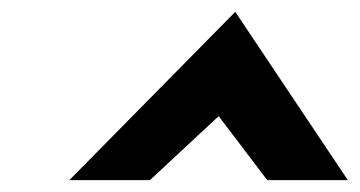

<svg xmlns="http://www.w3.org/2000/svg" viewBox="-20 -781 607 324"><path d="M97 -477H233L349 -585L431 -477H567L377 -761Z"/></svg>

Font: Charger Sport
Style: UltObl
Weight: 1000
Designer: Jasper
Foundry: Cannot Into Space Fonts
Version: Version 1.1